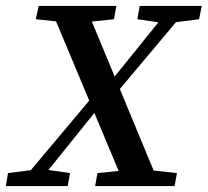

<svg xmlns="http://www.w3.org/2000/svg" viewBox="-26 -630 703 650"><path d="M-6 0 1 -44 102 -57H121L211 -44L203 0ZM33 0 301 -319 334 -298 94 0ZM95 -565 105 -610H368L360 -565L238 -552H216ZM397 0 142 -610H263L516 0ZM296 0 304 -44 433 -57H456L573 -44L565 0ZM322 -321 555 -610H616L354 -298ZM439 -565 447 -610H657L648 -565L548 -552H528Z"/></svg>

Font: Lisu Bosa ExtraBold
Style: Italic
Weight: 800
Italic angle: -19°
Designer: David Morse, Annie Olsen, Victor Gaultney, Frank Grießhammer (Latin)
Foundry: SIL International
Version: Version 2.000